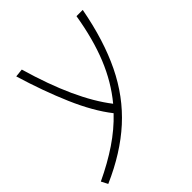

<svg xmlns="http://www.w3.org/2000/svg" viewBox="-226 -654 1018 1018"><g transform="rotate(-45 283.0 -145.5)"><path d="M-1 230.5 -20 193.8Q74.2 149.4 149.9 98.4Q225.6 47.4 284.2 -14.6Q217.3 -99.6 160.9 -230.2Q104.5 -360.8 57.1 -517.6L103.5 -522.5Q193.4 -211.4 317.9 -51.8Q391.6 -140.6 438 -254.6Q484.4 -368.7 508.8 -517.6H555.7Q519.5 -323.7 450.9 -182.4Q382.3 -41 271.7 59.3Q161.1 159.7 -1 230.5Z"/></g></svg>

Font: Cascadia Mono PL ExtraLight
Style: Italic
Weight: 200
Italic angle: -10°
Monospace: yes
Designer: Aaron Bell
Foundry: Saja Typeworks
Version: Version 2404.023; ttfautohint (v1.8.4)